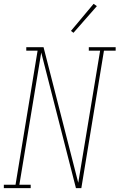

<svg xmlns="http://www.w3.org/2000/svg" viewBox="-57 -981 623 1001"><path d="M-37 0V-18H24L139 -717H80V-735H170L351 -28L465 -717H406V-735H546V-717H485L367 0H339L158 -707L44 -18H103V0ZM326 -810 313 -820 431 -961 448 -949Z"/></svg>

Font: Iosevka Curly Slab Thin
Style: Italic
Weight: 100
Italic angle: -9°
Monospace: yes
Designer: Belleve Invis
Foundry: Belleve Invis
Version: Version 22.1.2; ttfautohint (v1.8.4)